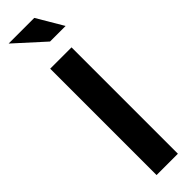

<svg xmlns="http://www.w3.org/2000/svg" viewBox="-303 -867 855 855"><g transform="rotate(-45 124.5 -440.0)"><path d="M65.9 -669.9H200.2V0H65.9ZM14.2 -879.9H175.8L249 -755.9H150.9Z"/></g></svg>

Font: LT Wave Text Bold
Style: Regular
Weight: 700
Designer: Daniel Lyons
Version: Version 2.5 (Glyphs App)